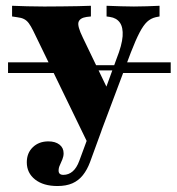

<svg xmlns="http://www.w3.org/2000/svg" viewBox="-20 -439 600 652"><path d="M240.3 -200 229 -217.7H391.9L384.7 -200ZM7.3 -191.1V-227.4H218.5L240.3 -191.1ZM383.1 -191.1 396.8 -227.4H559.7V-191.1ZM287.9 67.7 92.7 -334.7Q84.7 -350.8 77.8 -360.1Q71 -369.4 61.7 -374.2Q52.4 -379 37.9 -380.6L21 -383.1V-419.4Q41.9 -418.5 72.2 -417.7Q102.4 -416.9 128.2 -416.9H129.8H134.7Q161.3 -416.9 190.3 -417.3Q219.4 -417.7 245.6 -418.1Q271.8 -418.5 288.7 -419.4V-383.1L274.2 -381.5Q251.6 -378.2 246.8 -364.5Q241.9 -350.8 261.3 -311.3L353.2 -120.2L328.2 -108.9L375.8 -239.5Q394.4 -286.3 396.4 -316.1Q398.4 -346 387.1 -362.1Q375.8 -378.2 353.2 -381.5L341.9 -383.1V-419.4Q368.5 -418.5 390.7 -417.7Q412.9 -416.9 434.7 -416.9Q457.3 -416.9 478.6 -417.7Q500 -418.5 521.8 -419.4V-383.1L508.9 -380.6Q491.9 -376.6 479.4 -364.9Q466.9 -353.2 454 -328.6Q441.1 -304 424.2 -260.5L300.8 67.7ZM175 192.7Q127.4 192.7 99.2 170.6Q71 148.4 71 112.1Q71 80.6 91.5 60.9Q112.1 41.1 144.4 41.1Q167.7 41.1 181.9 52Q196 62.9 196 81.5Q196 91.9 191.9 102Q187.9 112.1 183.5 121.4Q179 130.6 179 140.3Q179 154.8 195.2 154.8Q212.9 154.8 226.6 143.1Q240.3 131.5 249.2 107.3L290.3 -4L325 4L285.5 112.1Q275.8 137.9 261.3 156Q246.8 174.2 225.8 183.5Q204.8 192.7 175 192.7Z"/></svg>

Font: Playfair 9pt Black
Style: Regular
Weight: 900
Designer: Claus Eggers Sørensen
Foundry: Claus Eggers Sørensen
Version: Version 2.203